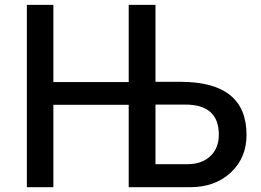

<svg xmlns="http://www.w3.org/2000/svg" viewBox="-20 -779 1086 799"><path d="M91.8 0V-758.8H202.1V-437.5H515.6V-758.8H627V-438.5H731.4Q1005.9 -438.5 1005.9 -217.8Q1005.9 -122.1 940.4 -61Q875 0 771.5 0H515.6V-342.8H202.1V0ZM627 -95.7H759.8Q819.3 -95.7 855 -128.9Q890.6 -162.1 890.6 -218.8Q890.6 -343.8 751 -343.8H627Z"/></svg>

Font: Gothic A1 SemiBold
Style: Regular
Weight: 600
Version: Version 2.50